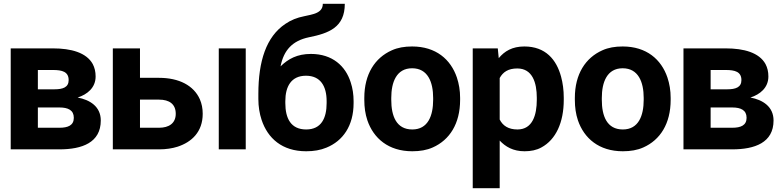

<svg xmlns="http://www.w3.org/2000/svg" viewBox="-20 -781 4092 1004"><path d="M36 0H291C409 0 507 -35 507 -151C507 -224 450 -259 386 -271C436 -287 480 -322 480 -381C480 -406 475 -427 465 -446C432 -506 352 -528 257 -528H36ZM178 -113V-219H291C336 -219 366 -205 366 -165C366 -125 335 -113 291 -113ZM178 -314V-415H257C305 -415 339 -406 339 -362C339 -324 308 -314 265 -314Z M570 0H812C848 0 881 -5 909 -14C982 -38 1040 -91 1040 -186C1040 -214 1035 -239 1025 -262C993 -334 916 -374 812 -374H712V-528H570ZM712 -113V-260H812C865 -260 899 -237 899 -186C899 -136 863 -113 812 -113ZM1124 0H1265V-528H1124Z M1331 -263C1331 -224 1337 -187 1348 -154C1380 -58 1455 10 1581 10C1621 10 1656 4 1687 -9C1773 -44 1829 -123 1829 -242V-252C1829 -287 1824 -320 1814 -350C1787 -436 1718 -499 1606 -499C1534 -499 1487 -473 1447 -434C1464 -520 1510 -568 1595 -586C1700 -607 1783 -638 1783 -761H1668C1668 -711 1613 -706 1570 -696C1534 -689 1501 -676 1472 -656C1372 -589 1331 -461 1331 -290ZM1472 -242V-252C1472 -329 1503 -385 1580 -385C1657 -385 1688 -329 1688 -252V-242C1688 -163 1660 -104 1581 -104C1501 -104 1472 -162 1472 -242Z M1885 -259C1885 -220 1890 -185 1901 -152C1933 -58 2011 10 2136 10C2176 10 2212 4 2243 -10C2331 -49 2386 -134 2386 -259V-269C2386 -308 2380 -343 2369 -376C2337 -470 2260 -538 2135 -538C2095 -538 2060 -532 2029 -518C1941 -479 1885 -394 1885 -269ZM2026 -259V-269C2026 -351 2053 -424 2135 -424C2217 -424 2245 -352 2245 -269V-259C2245 -176 2218 -104 2136 -104C2052 -104 2026 -175 2026 -259Z M2452 203H2593V-46C2623 -14 2663 10 2723 10C2756 10 2786 4 2811 -10C2887 -51 2928 -141 2928 -259V-270C2928 -310 2923 -347 2914 -380C2890 -469 2833 -538 2722 -538C2658 -538 2618 -513 2588 -477L2583 -528H2452ZM2593 -156V-373C2610 -404 2637 -423 2685 -423C2764 -423 2787 -349 2787 -270V-259C2787 -180 2765 -104 2686 -104C2638 -104 2609 -124 2593 -156Z M2986 -259C2986 -220 2991 -185 3002 -152C3034 -58 3112 10 3237 10C3277 10 3313 4 3344 -10C3432 -49 3487 -134 3487 -259V-269C3487 -308 3481 -343 3470 -376C3438 -470 3361 -538 3236 -538C3196 -538 3161 -532 3130 -518C3042 -479 2986 -394 2986 -269ZM3127 -259V-269C3127 -351 3154 -424 3236 -424C3318 -424 3346 -352 3346 -269V-259C3346 -176 3319 -104 3237 -104C3153 -104 3127 -175 3127 -259Z M3554 0H3809C3927 0 4025 -35 4025 -151C4025 -224 3968 -259 3904 -271C3954 -287 3998 -322 3998 -381C3998 -406 3993 -427 3983 -446C3950 -506 3870 -528 3775 -528H3554ZM3696 -113V-219H3809C3854 -219 3884 -205 3884 -165C3884 -125 3853 -113 3809 -113ZM3696 -314V-415H3775C3823 -415 3857 -406 3857 -362C3857 -324 3826 -314 3783 -314Z"/></svg>

Font: Asimov Pro
Style: Bd
Weight: 700
Designer: Google
Version: Version 2.000980; 2014